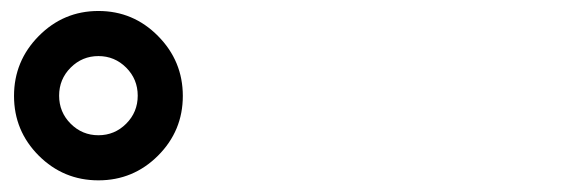

<svg xmlns="http://www.w3.org/2000/svg" viewBox="-20 -875 1040 341"><path d="M204.1 -754.9Q183.6 -775.4 154.8 -775.4Q126 -775.4 105.5 -754.9Q85 -734.4 85 -705.1Q85 -675.8 105.5 -655.3Q126 -634.8 154.8 -634.8Q183.6 -634.8 204.1 -655.3Q224.6 -675.8 224.6 -705.1Q224.6 -734.4 204.1 -754.9ZM260.7 -598.6Q216.8 -554.7 154.8 -554.7Q92.8 -554.7 48.8 -598.6Q4.9 -642.6 4.9 -704.6Q4.9 -766.6 48.8 -811Q92.8 -855.5 154.8 -855.5Q216.8 -855.5 260.7 -811Q304.7 -766.6 304.7 -704.6Q304.7 -642.6 260.7 -598.6Z"/></svg>

Font: Rounded Mgen+ 1m medium
Style: Regular
Weight: 500
Designer: [Source Han Sans]
Ryoko NISHIZUKA  (kana & ideographs); Paul D. Hunt (Latin, Greek & Cyrillic); Wenlong ZHANG  (bopomofo
Version: Version 1.059.20150602